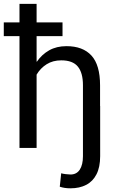

<svg xmlns="http://www.w3.org/2000/svg" viewBox="-32 -782 618 1015"><path d="M340.5 213.5Q308.5 213.5 284 205L291.5 134Q299 136.5 314.8 138.5Q330.5 140.5 340.5 140.5Q373 140.5 389.8 114.8Q406.5 89 406.5 43.5V-331.5Q406.5 -397 379.5 -430Q352.5 -463 292 -463Q247.5 -463 214.8 -442.5Q182 -422 161.5 -387.5V0H71V-591H-12V-663.5H71V-761.5H161.5V-663.5H298.5V-591H161.5V-456.5L163 -456Q189 -494 228 -516Q267 -538 319.5 -538Q406 -538 451.5 -488.2Q497 -438.5 497 -330.5V-221.5H497.5V43.5Q497.5 101.5 478.2 139.2Q459 177 423.8 195.2Q388.5 213.5 340.5 213.5Z"/></svg>

Font: Roberto Sans
Style: Regular
Weight: 400
Designer: Google (font) & Cristiano Sobral (main changes)
Version: Version 1.500; ttfautohint (v1.8.4.7-5d5b-dirty)